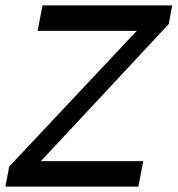

<svg xmlns="http://www.w3.org/2000/svg" viewBox="-20 -689 656 709"><path d="M0 0H491L509 -94H131L603 -600L616 -669H137L119 -575H485L14 -74Z"/></svg>

Font: KpSans
Style: BoldItalic
Weight: 700
Italic angle: -11°
Version: Version 0.66